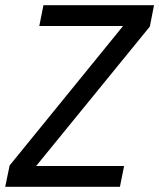

<svg xmlns="http://www.w3.org/2000/svg" viewBox="-34 -718 612 738"><path d="M427 0H-14L3 -82L439 -618H117L133 -698H558L542 -616L105 -80H443Z"/></svg>

Font: IBM Plex Sans Condensed Text
Style: Italic
Weight: 450
Width: 3
Italic angle: -11°
Designer: Mike Abbink, Paul van der Laan, Pieter van Rosmalen
Foundry: Bold Monday
Version: Version 1.1